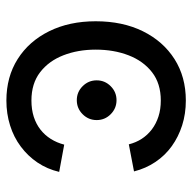

<svg xmlns="http://www.w3.org/2000/svg" viewBox="-20 -564 596 595"><g transform="rotate(90 277.5 -266.0)"><path d="M290 -206.5Q264.6 -206.5 246.6 -224.6Q228.5 -242.7 228.5 -268.1Q228.5 -293.5 246.6 -311.5Q264.6 -329.6 290 -329.6Q315.4 -329.6 333.5 -311.5Q351.6 -293.5 351.6 -268.1Q351.6 -242.7 333.5 -224.6Q315.4 -206.5 290 -206.5ZM291 11.7Q217.8 11.7 162.6 -23.2Q107.4 -58.1 76.4 -120.6Q45.4 -183.1 45.4 -265.1Q45.4 -348.6 76.4 -411.4Q107.4 -474.1 162.6 -509.3Q217.8 -544.4 291 -544.4Q332 -544.4 367.9 -533Q403.8 -521.5 432.6 -500.7Q461.4 -480 481.4 -450.2Q501.5 -420.4 510.7 -383.8L426.8 -367.7Q421.4 -389.6 409.7 -407.7Q397.9 -425.8 380.6 -439Q363.3 -452.1 340.8 -459.5Q318.4 -466.8 291 -466.8Q238.3 -466.8 203.4 -439.7Q168.5 -412.6 150.9 -366.9Q133.3 -321.3 133.3 -265.1Q133.3 -210 150.9 -164.8Q168.5 -119.6 203.4 -92.8Q238.3 -65.9 291 -65.9Q318.8 -65.9 341.6 -73.2Q364.3 -80.6 381.3 -94Q398.4 -107.4 410.2 -126.2Q421.9 -145 427.7 -167.5L512.2 -151.9Q503.4 -114.7 483.2 -84.7Q462.9 -54.7 433.8 -33Q404.8 -11.2 368.4 0.2Q332 11.7 291 11.7Z"/></g></svg>

Font: Inter 20pt
Style: Regular
Weight: 400
Version: Version 4.001;git-66647c0bb